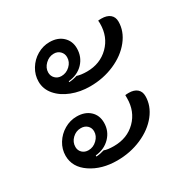

<svg xmlns="http://www.w3.org/2000/svg" viewBox="-130 -670 734 758"><g transform="rotate(-30 236.5 -291.5)"><path d="M79 -447Q79 -477 95 -503.5Q111 -530 137.5 -545.5Q164 -561 194 -561Q231 -561 253.5 -540Q276 -519 276 -486Q276 -447 250.5 -420Q225 -393 183 -389V-385Q202 -386 220 -392Q238 -386 265 -386Q325 -386 364.5 -425Q404 -464 404 -524Q404 -535 403 -538Q408 -539 418 -539Q443 -539 457 -527.5Q471 -516 471 -495Q471 -451 440.5 -412.5Q410 -374 358.5 -351.5Q307 -329 247 -329Q202 -329 163.5 -344Q125 -359 102 -386Q79 -413 79 -447ZM225 -475Q225 -491 214 -502Q203 -513 186 -513Q164 -513 147 -496.5Q130 -480 130 -459Q130 -443 141 -432Q152 -421 169 -421Q191 -421 208 -437Q225 -453 225 -475ZM25 -140Q25 -170 41 -196Q57 -222 83.5 -237.5Q110 -253 140 -253Q177 -253 199.5 -232.5Q222 -212 222 -178Q222 -140 196 -113Q170 -86 129 -82V-77Q147 -78 166 -84Q180 -78 210 -78Q271 -78 310 -117Q349 -156 349 -216V-230Q355 -231 365 -231Q389 -231 402.5 -219.5Q416 -208 416 -187Q416 -143 386 -105Q356 -67 304.5 -44.5Q253 -22 193 -22Q123 -22 74 -55Q25 -88 25 -140ZM171 -168Q171 -184 160 -194.5Q149 -205 131 -205Q109 -205 92.5 -189Q76 -173 76 -151Q76 -135 87 -124.5Q98 -114 115 -114Q137 -114 154 -130.5Q171 -147 171 -168Z"/></g></svg>

Font: K2D Light
Style: Italic
Weight: 300
Italic angle: -10°
Designer: Katatrad Aksorn Co.,Ltd.
Foundry: Cadson Demak Co.,Ltd.
Version: Version 1.000; ttfautohint (v1.6)